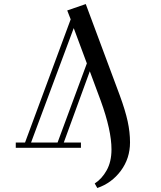

<svg xmlns="http://www.w3.org/2000/svg" viewBox="-20 -732 798 951"><path d="M58.1 0V-25.9H104L330.1 -636.2L313 -680.2L404.8 -711.9L573.2 -259.8Q600.6 -185.1 612.3 -131.3Q624 -77.6 624 -26.9Q624 52.7 578.4 114Q532.7 175.3 461.9 199.2L449.2 176.8Q484.9 153.8 508.5 111.3Q532.2 68.8 532.2 7.8Q532.2 -86.4 479 -232.9L424.8 -378.9L295.9 -25.9H380.9V0ZM133.8 -25.9H265.1L410.2 -418L345.2 -592.8Z"/></svg>

Font: Dehuti
Style: Bold
Weight: 700
Version: Version 1.2